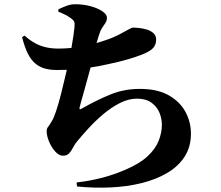

<svg xmlns="http://www.w3.org/2000/svg" viewBox="-20 -827 1040 905"><path d="M96 -659Q118 -639 142.5 -625Q167 -611 195 -604.5Q223 -598 254 -598Q285 -598 317 -601Q317 -602 317 -603Q322 -631 325.5 -655Q329 -679 331 -697Q333 -717 329.5 -725Q326 -733 313 -742Q302 -750 288.5 -757Q275 -764 255 -772V-783Q278 -794 296.5 -800.5Q315 -807 334 -807Q374 -807 408 -797.5Q442 -788 463 -773.5Q484 -759 484 -744Q484 -729 477 -719L461 -695Q452 -681 445 -657Q440 -642 435 -624Q451 -629 467 -634Q514 -649 545 -666Q576 -683 589 -690Q602 -697 606 -697Q618 -697 636 -695Q654 -693 672.5 -687.5Q691 -682 703.5 -670.5Q716 -659 716 -640Q716 -617 702 -601Q688 -585 650 -570Q625 -560 583 -547.5Q541 -535 487 -524Q449 -515 407 -509Q402 -493 398 -476Q389 -442 380 -410.5Q371 -379 364.5 -355.5Q358 -332 355 -320Q354 -314 356 -312.5Q358 -311 363 -314Q441 -358 504 -383Q567 -408 639 -408Q722 -408 775 -378Q828 -348 854 -300Q880 -252 880 -197Q880 -135 850.5 -89Q821 -43 768.5 -12Q716 19 647.5 36Q579 53 501 56.5Q423 60 343 52L341 33Q397 27 455 12.5Q513 -2 571 -27Q637 -55 674.5 -89.5Q712 -124 727.5 -162.5Q743 -201 743 -239Q743 -268 731.5 -296Q720 -324 694 -343Q668 -362 626 -362Q586 -362 545.5 -341.5Q505 -321 467 -289Q429 -257 397.5 -222.5Q366 -188 343 -160Q332 -147 324 -131Q316 -115 305.5 -104Q295 -93 277 -93Q258 -93 240.5 -112.5Q223 -132 211.5 -159Q200 -186 200 -210Q200 -221 206 -228Q212 -235 223 -254Q233 -269 244.5 -303.5Q256 -338 267 -381.5Q278 -425 288 -468Q292 -483 295 -498Q273 -497 250 -497Q217 -497 191.5 -504Q166 -511 146 -528Q126 -545 111 -575Q96 -605 84 -652Z"/></svg>

Font: Early Summer Mincho Heavy
Style: Regular
Weight: 900
Designer: GuiWonder
Version: Version 1.002